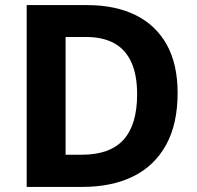

<svg xmlns="http://www.w3.org/2000/svg" viewBox="-20 -734 772 754"><path d="M677.5 -368.9Q677.5 -246.4 631.8 -164.2Q586.1 -82 502.5 -41Q418.9 0 303.3 0H84.8V-714H321.3Q433.5 -714 513.2 -674.3Q592.8 -634.6 635.2 -558Q677.5 -481.4 677.5 -368.9ZM518.5 -363.4Q518.5 -440.1 495.5 -490.2Q472.6 -540.2 427.9 -564.5Q383.3 -588.8 317.4 -588.8H237.6V-126.4H301.7Q411.9 -126.4 465.2 -185.4Q518.5 -244.4 518.5 -363.4Z"/></svg>

Font: Noto Sans Khmer
Style: Regular
Weight: 400
Designer: Danh Hong and the Monotype Design Team
Foundry: Monotype Imaging Inc.
Version: Version 2.003